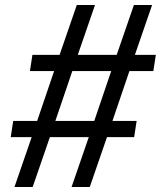

<svg xmlns="http://www.w3.org/2000/svg" viewBox="-20 -750 645 770"><path d="M38 0H111L180 -200H336L267 0H340L409 -200H518L528 -265H431L499 -465H595L605 -530H521L590 -730H517L448 -530H292L361 -730H288L219 -530H110L100 -465H197L129 -265H33L23 -200H107ZM202 -265 270 -465H426L358 -265Z"/></svg>

Font: JetBrains Mono
Style: Italic
Weight: 400
Italic angle: -9°
Monospace: yes
Designer: Philipp Nurullin, Konstantin Bulenkov
Foundry: JetBrains
Version: Version 2.305